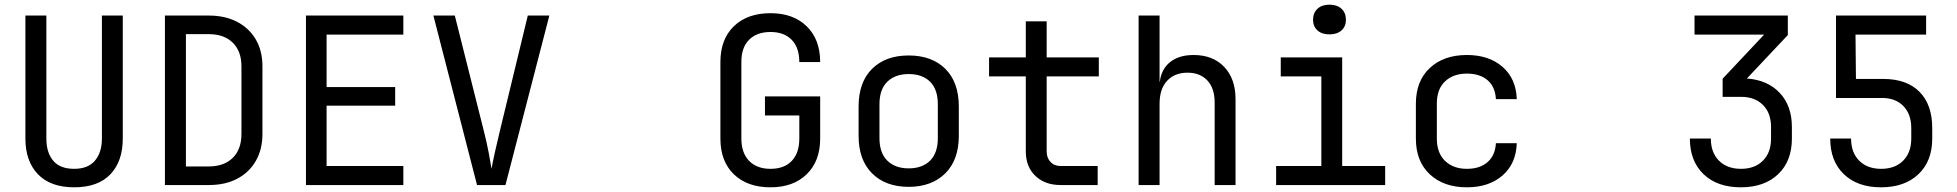

<svg xmlns="http://www.w3.org/2000/svg" viewBox="-20 -797 8428 827"><path d="M299.3 9.8Q197.3 9.8 143.3 -46.6Q89.4 -103 89.4 -200.2V-730H179.7V-200.2Q179.7 -140.1 209 -105Q238.3 -69.8 299.3 -69.8Q358.9 -69.8 388.9 -105Q418.9 -140.1 418.9 -200.2V-730H508.8V-200.2Q508.8 -102.1 455.3 -46.1Q401.9 9.8 299.3 9.8Z M690.4 0V-730H879.4Q949.7 -730 1001.5 -702.9Q1053.2 -675.8 1081.8 -627Q1110.4 -578.1 1110.4 -511.2V-220.2Q1110.4 -153.3 1081.8 -103.8Q1053.2 -54.2 1001.7 -27.1Q950.2 0 879.4 0ZM780.8 -80.1H879.4Q944.8 -80.1 982.4 -116.9Q1020 -153.8 1020 -220.2V-511.2Q1020 -576.2 982.7 -613Q945.3 -649.9 879.4 -649.9H780.8Z M1297.9 0V-730H1717.3V-647.9H1386.7V-421.9H1682.1V-341.8H1386.7V-82H1717.3V0Z M2034.7 0 1846.7 -730H1939L2064 -232.9Q2077.1 -181.2 2085.4 -137Q2093.8 -92.8 2097.2 -69.8Q2101.1 -92.8 2110.8 -137.5Q2120.6 -182.1 2133.3 -233.9L2253.4 -730H2346.2L2157.2 0Z M3298.8 9.8Q3199.2 9.8 3141.1 -46.1Q3083 -102.1 3083 -200.2V-529.8Q3083 -627.9 3141.1 -684.1Q3199.2 -740.2 3298.8 -740.2Q3397 -740.2 3454.8 -683.6Q3512.7 -627 3512.7 -529.8H3422.9Q3422.9 -591.8 3390.1 -625.5Q3357.4 -659.2 3298.8 -659.2Q3240.2 -659.2 3206.8 -626Q3173.3 -592.8 3173.3 -530.8V-200.2Q3173.3 -138.2 3206.8 -104Q3240.2 -69.8 3298.8 -69.8Q3357.9 -69.8 3390.4 -104Q3422.9 -138.2 3422.9 -200.2V-299.8H3274.9V-381.8H3512.7V-200.2Q3512.7 -103 3454.8 -46.6Q3397 9.8 3298.8 9.8Z M3894 7.8Q3794.9 7.8 3736.6 -50Q3678.2 -107.9 3678.2 -211.9V-337.9Q3678.2 -442.9 3736.3 -500.5Q3794.4 -558.1 3894 -558.1Q3993.7 -558.1 4051.8 -500.5Q4109.9 -442.9 4109.9 -337.9V-211.9Q4109.9 -107.9 4051.3 -50Q3992.7 7.8 3894 7.8ZM3894 -71.8Q3952.6 -71.8 3986.1 -105Q4019.5 -138.2 4019.5 -202.1V-348.1Q4019.5 -412.1 3986.1 -445.1Q3952.6 -478 3894 -478Q3835.9 -478 3802 -445.1Q3768.1 -412.1 3768.1 -348.1V-202.1Q3768.1 -138.2 3802 -105Q3835.9 -71.8 3894 -71.8Z M4547.9 0Q4480.5 0 4439.5 -39.6Q4398.4 -79.1 4398.4 -145V-467.8H4240.2V-549.8H4398.4V-705.1H4488.3V-549.8H4712.9V-467.8H4488.3V-145Q4488.3 -117.2 4504.6 -99.6Q4521 -82 4547.9 -82H4708V0Z M4884.3 0V-730H4974.6V-444.8H4975.6Q4982.4 -500 5020.5 -530Q5058.6 -560.1 5121.1 -560.1Q5204.1 -560.1 5252.9 -509Q5301.8 -458 5301.8 -370.1V0H5211.9V-355Q5211.9 -417 5180.4 -450.4Q5148.9 -483.9 5095.2 -483.9Q5039.6 -483.9 5007.1 -449Q4974.6 -414.1 4974.6 -350.1V0Z M5706.1 -648.9Q5673.3 -648.9 5654.8 -666Q5635.7 -683.1 5635.7 -711.9Q5635.7 -741.7 5654.8 -759.3Q5673.8 -776.9 5706.1 -776.9Q5739.3 -776.9 5758.3 -759.3Q5777.3 -741.7 5777.3 -711.9Q5777.3 -683.1 5758.3 -666Q5739.3 -648.9 5706.1 -648.9ZM5476.6 0V-82H5671.4V-467.8H5496.6V-549.8H5761.2V-82H5946.3V0Z M6298.3 9.8Q6198.7 9.8 6138.7 -46.1Q6078.6 -102.1 6078.6 -200.2V-350.1Q6078.6 -448.2 6138.7 -504.2Q6198.7 -560.1 6298.3 -560.1Q6393.6 -560.1 6451.9 -509Q6510.3 -458 6513.2 -370.1H6423.3Q6420.4 -423.3 6387.2 -451.7Q6354 -480 6298.3 -480Q6239.7 -480 6204.3 -446.5Q6168.9 -413.1 6168.9 -351.1V-200.2Q6168.9 -138.2 6204.3 -104Q6239.7 -69.8 6298.3 -69.8Q6354.5 -69.8 6387.5 -98.9Q6420.4 -127.9 6423.3 -180.2H6513.2Q6510.3 -92.3 6451.9 -41.3Q6393.6 9.8 6298.3 9.8Z M7478 9.8Q7377 9.8 7317.9 -46.6Q7258.8 -103 7258.8 -200.2H7349.1Q7349.1 -140.1 7384 -105Q7418.9 -69.8 7479 -69.8Q7538.6 -69.8 7573.5 -105Q7608.4 -140.1 7608.4 -200.2V-250Q7608.4 -310.1 7573.5 -345Q7538.6 -379.9 7479 -379.9H7399.9V-458L7578.6 -647.9H7278.8V-730H7680.7V-646L7504.4 -459Q7594.2 -452.1 7646.2 -396.5Q7698.2 -340.8 7698.2 -250V-200.2Q7698.2 -103 7638.9 -46.6Q7579.6 9.8 7478 9.8Z M8082 9.8Q7981 9.8 7922.1 -46.6Q7863.3 -103 7863.3 -200.2H7953.1Q7953.1 -140.1 7988 -105Q8022.9 -69.8 8083 -69.8Q8142.6 -69.8 8177.5 -105Q8212.4 -140.1 8212.4 -200.2V-245.1Q8212.4 -305.2 8178.5 -340.1Q8144.5 -375 8086.9 -375H7888.2V-730H8276.4V-647.9H7972.2L7974.1 -457H8091.8Q8192.9 -457 8247.8 -401.6Q8302.7 -346.2 8302.7 -245.1V-200.2Q8302.7 -103 8243.2 -46.6Q8183.6 9.8 8082 9.8Z"/></svg>

Font: UDEV Gothic 35
Style: Regular
Weight: 400
Version: v2.1.0; ttfautohint (v1.8.4.7-5d5b-dirty) -l 6 -r 45 -G 200 